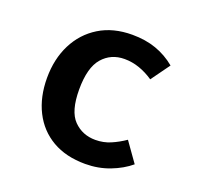

<svg xmlns="http://www.w3.org/2000/svg" viewBox="-105 -671 825 801"><g transform="rotate(20 307.5 -271.0)"><path d="M355.9 -93.3Q391.8 -93.3 423.1 -106.7Q454.4 -120 484.1 -140.5L545.6 -53.8Q509.7 -23.6 459 -4.1Q408.2 15.4 350.3 15.4Q264.6 15.4 203.8 -20Q143.1 -55.4 110.8 -119.5Q78.5 -183.6 78.5 -268.2Q78.5 -351.8 111.5 -417.4Q144.6 -483.1 205.9 -520.8Q267.2 -558.5 352.3 -558.5Q410.8 -558.5 458.2 -541.8Q505.6 -525.1 545.1 -492.3L485.1 -409.2Q454.9 -429.7 422.6 -441Q390.3 -452.3 356.4 -452.3Q296.4 -452.3 258.7 -409Q221 -365.6 221 -268.2Q221 -171.8 259.5 -132.6Q297.9 -93.3 355.9 -93.3Z"/></g></svg>

Font: Fira Code SemiBold
Style: Regular
Weight: 600
Designer: Carrois Corporate, Edenspiekermann AG, Nikita Prokopov
Foundry: Carrois Corporate, Edenspiekermann AG, Nikita Prokopov
Version: Version 6.002